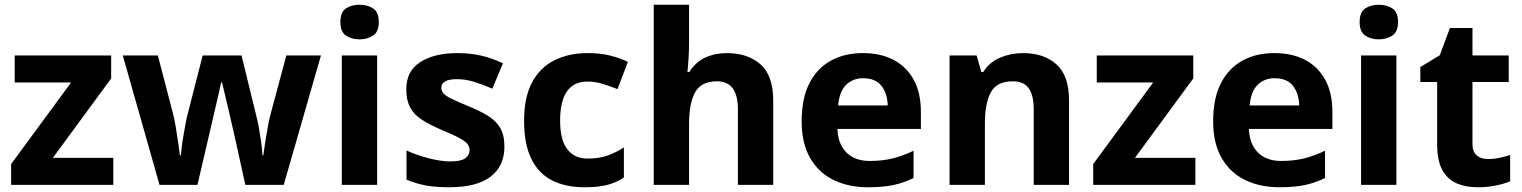

<svg xmlns="http://www.w3.org/2000/svg" viewBox="-20 -780 6423 810"><path d="M458 0H27V-88L280 -432H42V-546H449V-449L203 -114H458Z M973 -191Q969 -208 961.5 -241.5Q954 -275 945 -313.5Q936 -352 928 -384.5Q920 -417 917 -432H913Q910 -417 902.5 -384.5Q895 -352 886 -313.5Q877 -275 869 -241Q861 -207 857 -189L813 0H653L498 -546H646L709 -304Q716 -279 721.5 -244Q727 -209 732 -176.5Q737 -144 739 -125H743Q744 -139 747 -162.5Q750 -186 754.5 -211Q759 -236 762.5 -256.5Q766 -277 768 -284L835 -546H999L1063 -284Q1067 -270 1072.5 -239Q1078 -208 1082.5 -176Q1087 -144 1087 -125H1091Q1093 -142 1098 -174.5Q1103 -207 1109.5 -243Q1116 -279 1123 -304L1188 -546H1334L1177 0H1015Z M1571 -546V0H1422V-546ZM1497 -760Q1530 -760 1554 -744.5Q1578 -729 1578 -686.8Q1578 -646 1554 -630Q1530 -614 1497 -614Q1462.7 -614 1439.4 -630Q1416 -646 1416 -686.8Q1416 -729 1439.4 -744.5Q1462.7 -760 1497 -760Z M2108 -162Q2108 -79 2049.5 -34.5Q1991 10 1875 10Q1818 10 1777 2.5Q1736 -5 1695 -22V-145Q1739 -125 1790 -112Q1841 -99 1880 -99Q1924 -99 1942.5 -112Q1961 -125 1961 -146Q1961 -160 1953.5 -171Q1946 -182 1921 -196Q1896 -210 1843 -232Q1792 -254 1759 -275.5Q1726 -297 1710 -327.5Q1694 -358 1694 -404Q1694 -480 1753 -518Q1812 -556 1910 -556Q1961 -556 2007 -546Q2053 -536 2102 -513L2057 -406Q2017 -423 1981 -434.5Q1945 -446 1908 -446Q1875 -446 1858.5 -437Q1842 -428 1842 -410Q1842 -397 1850.5 -386.5Q1859 -376 1883.5 -364Q1908 -352 1956 -332Q2003 -313 2037 -292.5Q2071 -272 2089.5 -241.5Q2108 -211 2108 -162Z M2446 10Q2365 10 2308 -19.5Q2251 -49 2221 -111Q2191 -173 2191 -270Q2191 -370 2225 -433Q2259 -496 2319.5 -526Q2380 -556 2459 -556Q2515 -556 2556.5 -545Q2598 -534 2629 -519L2585 -404Q2550 -418 2519.5 -427Q2489 -436 2459 -436Q2343 -436 2343 -271Q2343 -189 2373.5 -150Q2404 -111 2459 -111Q2506 -111 2542 -123.5Q2578 -136 2612 -158V-31Q2578 -9 2540.5 0.5Q2503 10 2446 10Z M2887 -605Q2887 -565 2884.5 -528Q2882 -491 2880 -476H2888Q2914 -518 2955 -537Q2996 -556 3046 -556Q3135 -556 3188.5 -508.5Q3242 -461 3242 -356V0H3093V-319Q3093 -437 3005 -437Q2938 -437 2912.5 -390.5Q2887 -344 2887 -257V0H2738V-760H2887Z M3620 -556Q3696 -556 3750.5 -527Q3805 -498 3835 -443Q3865 -388 3865 -308V-236H3513Q3515 -173 3550.5 -137Q3586 -101 3649 -101Q3702 -101 3745 -111.5Q3788 -122 3834 -144V-29Q3794 -9 3749.5 0.5Q3705 10 3642 10Q3560 10 3497 -20.5Q3434 -51 3398 -113Q3362 -175 3362 -269Q3362 -365 3394.5 -428.5Q3427 -492 3485 -524Q3543 -556 3620 -556ZM3621 -450Q3578 -450 3549.5 -422Q3521 -394 3516 -335H3725Q3724 -385 3699 -417.5Q3674 -450 3621 -450Z M4296 -556Q4384 -556 4437 -508.5Q4490 -461 4490 -356V0H4341V-319Q4341 -378 4320 -407.5Q4299 -437 4253 -437Q4185 -437 4160 -390.5Q4135 -344 4135 -257V0H3986V-546H4100L4120 -476H4128Q4154 -518 4199.5 -537Q4245 -556 4296 -556Z M5023 0H4592V-88L4845 -432H4607V-546H5014V-449L4768 -114H5023Z M5356 -556Q5432 -556 5486.5 -527Q5541 -498 5571 -443Q5601 -388 5601 -308V-236H5249Q5251 -173 5286.5 -137Q5322 -101 5385 -101Q5438 -101 5481 -111.5Q5524 -122 5570 -144V-29Q5530 -9 5485.5 0.5Q5441 10 5378 10Q5296 10 5233 -20.5Q5170 -51 5134 -113Q5098 -175 5098 -269Q5098 -365 5130.5 -428.5Q5163 -492 5221 -524Q5279 -556 5356 -556ZM5357 -450Q5314 -450 5285.5 -422Q5257 -394 5252 -335H5461Q5460 -385 5435 -417.5Q5410 -450 5357 -450Z M5871 -546V0H5722V-546ZM5797 -760Q5830 -760 5854 -744.5Q5878 -729 5878 -686.8Q5878 -646 5854 -630Q5830 -614 5797 -614Q5762.7 -614 5739.4 -630Q5716 -646 5716 -686.8Q5716 -729 5739.4 -744.5Q5762.7 -760 5797 -760Z M6257 -109Q6282 -109 6305 -114Q6328 -119 6351 -126V-15Q6327 -5 6291.5 2.5Q6256 10 6214 10Q6165 10 6126.5 -6Q6088 -22 6065.5 -61.5Q6043 -101 6043 -171V-434H5972V-497L6054 -547L6097 -662H6192V-546H6345V-434H6192V-171Q6192 -140 6210 -124.5Q6228 -109 6257 -109Z"/></svg>

Font: Noto Sans New Tai Lue
Style: Regular
Weight: 400
Designer: Monotype Design Team
Foundry: Monotype Imaging Inc.
Version: Version 2.003